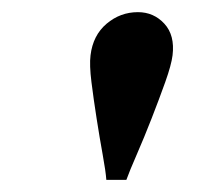

<svg xmlns="http://www.w3.org/2000/svg" viewBox="-20 -740 335 316"><path d="M155 -444Q154 -458 149 -485.5Q144 -513 139 -545Q134 -577 130.5 -605Q127 -633 129 -649Q133 -682 155.5 -701Q178 -720 207 -720Q233 -720 250.5 -701Q268 -682 264 -649Q262 -633 252 -605Q242 -577 229.5 -545Q217 -513 205 -485.5Q193 -458 188 -444Z"/></svg>

Font: Inclusive Sans Medium
Style: Italic
Weight: 500
Italic angle: -7°
Designer: Olivia King
Foundry: Olivia King
Version: Version 2.004